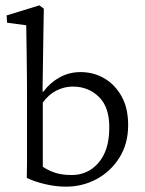

<svg xmlns="http://www.w3.org/2000/svg" viewBox="-20 -697 546 725"><path d="M81.1 -25.4Q82 -59.6 82 -83Q82 -106.4 82 -127Q82 -147.5 82 -172.9V-355.5Q82 -385.7 81.5 -423.8Q81.1 -461.9 80.6 -499.5Q80.1 -537.1 79.6 -564.9Q79.1 -592.8 79.1 -601.6L6.8 -611.3L4.9 -638.7L128.9 -676.8L145.5 -664.1Q144.5 -623 144 -581.5Q143.6 -540 142.6 -485.8Q141.6 -431.6 140.6 -351.6L143.6 -350.6Q168.9 -384.8 205.1 -404.8Q241.2 -424.8 284.2 -424.8Q333 -424.8 373.5 -401.4Q414.1 -377.9 439 -333.5Q463.9 -289.1 463.9 -224.6Q463.9 -154.3 431.2 -102.1Q398.4 -49.8 345.2 -21Q292 7.8 229.5 7.8Q189.5 7.8 148.9 -2Q108.4 -11.7 81.1 -25.4ZM251 -36.1Q311.5 -36.1 351.6 -82Q391.6 -127.9 392.6 -210Q394.5 -290 354.5 -330.1Q314.5 -370.1 254.9 -370.1Q223.6 -370.1 193.8 -355.5Q164.1 -340.8 141.6 -309.6V-67.4Q163.1 -52.7 189 -44.4Q214.8 -36.1 251 -36.1Z"/></svg>

Font: Crimson Pro ExtraLight Light
Style: Regular
Weight: 300
Version: Version 1.002